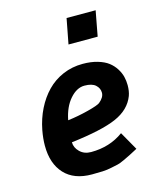

<svg xmlns="http://www.w3.org/2000/svg" viewBox="-110 -801 738 885"><g transform="rotate(-15 259.0 -358.5)"><path d="M292 -721.7H430.7Q427.2 -701.7 419.4 -661.6Q411.6 -621.6 408.2 -601.6H269Q272.9 -621.6 280.5 -661.6Q288.1 -701.7 292 -721.7ZM177.2 -264.6Q225.6 -270.5 275.1 -283.2Q324.7 -295.9 335.4 -304.7Q360.4 -325.2 360.4 -347.2Q360.4 -368.7 343.5 -384Q326.7 -399.4 290.5 -399.4Q253.4 -399.4 221.2 -362.5Q189 -325.7 177.2 -264.6ZM308.6 -498.5Q348.1 -498.5 379.4 -489.3Q410.6 -480 429.7 -465.3Q448.7 -450.7 461.4 -430.7Q474.1 -410.6 479 -390.9Q483.9 -371.1 483.9 -350.1Q483.9 -321.3 476.1 -300.3Q453.6 -240.7 384.3 -210.2Q314.9 -179.7 167.5 -162.1Q167.5 -136.7 188.2 -116.2Q209 -95.7 241.7 -95.7Q331.1 -95.7 397 -144L446.8 -56.2Q416.5 -40 408.2 -35.9Q399.9 -31.7 377.7 -21.2Q355.5 -10.7 344.7 -8.5Q334 -6.3 312.7 -1.7Q291.5 2.9 270 3.9Q248.5 4.9 219.2 4.9Q133.8 4.9 88.4 -44.2Q43 -93.3 43 -178.7Q43 -212.9 50.3 -252Q60.5 -304.7 82.8 -349.4Q105 -394 137.5 -427.5Q169.9 -460.9 213.9 -479.7Q257.8 -498.5 308.6 -498.5Z"/></g></svg>

Font: Fantasque Sans Mono
Style: Bold Italic
Weight: 700
Italic angle: -11°
Monospace: yes
Designer: Jany Belluz
Version: Version 1.7.1